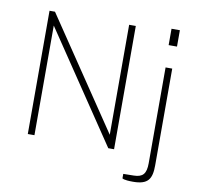

<svg xmlns="http://www.w3.org/2000/svg" viewBox="-95 -843 1153 1109"><g transform="rotate(10 481.5 -288.5)"><path d="M871 -743H822V-647H871ZM577 -723V-78L142 -723H110V0H149V-643L582 0H616V-723ZM866 50V-517H827V45C827 107 807 129 755 130L693 131V157C693 157 698 166 756 166C845 166 866 130 866 50Z"/></g></svg>

Font: United Sans Thin
Style: Regular
Weight: 100
Designer: Pablo Impallari, Rodrigo Fuenzalida (Modified by Dan O. Williams)
Version: Version 1.000;PS 001.000;hotconv 1.0.88;makeotf.lib2.5.64775